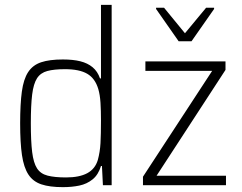

<svg xmlns="http://www.w3.org/2000/svg" viewBox="-20 -763 996 791"><path d="M239 8Q185 8 150.5 -3.5Q116 -15 97 -44Q78 -73 70.5 -124Q63 -175 63 -255Q63 -334 70 -385.5Q77 -437 96 -466Q115 -495 149.5 -506.5Q184 -518 239 -518Q281 -518 311 -510.5Q341 -503 361.5 -486Q382 -469 392 -440H396V-743H440V0H404L400 -79H396Q385 -43 361.5 -24Q338 -5 307 1.5Q276 8 239 8ZM252 -32Q307 -32 339.5 -49.5Q372 -67 383 -104Q392 -137 394 -173.5Q396 -210 396 -268Q396 -307 394 -339.5Q392 -372 385 -396Q372 -440 339.5 -459Q307 -478 248 -478Q203 -478 175 -470.5Q147 -463 132.5 -440.5Q118 -418 112.5 -373.5Q107 -329 107 -255Q107 -181 112.5 -136.5Q118 -92 132.5 -69.5Q147 -47 176 -39.5Q205 -32 252 -32ZM569 0V-35L854 -471H579V-510H909V-475L625 -39H911V0ZM716 -593 623 -726V-731H656L742 -626L829 -731H862V-726L769 -593Z"/></svg>

Font: Saira SemiCondensed ExtraLight
Style: Regular
Weight: 250
Width: 4
Designer: Hector Gatti with collaboration of the Omnibus-Type team
Foundry: Omnibus-Type
Version: Version 1.101